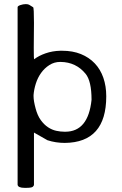

<svg xmlns="http://www.w3.org/2000/svg" viewBox="-20 -694 588 927"><path d="M144 198Q144 203 138 208Q132 213 105 213H99Q67 213 65 198V-659Q65 -665 78.5 -669.5Q92 -674 103 -674H106Q116 -674 121.5 -670.5Q127 -667 140 -659Q144 -657 144 -583Q144 -560 143.5 -525Q143 -490 143 -462Q143 -408 145 -408Q145 -408 145 -408Q167 -425 200 -436.5Q233 -448 271 -449H280Q331 -449 370.5 -433Q410 -417 437.5 -388Q465 -359 479 -318.5Q493 -278 493 -229Q493 -6 293 -4Q249 -4 209 -17Q208 -18 191.5 -27Q175 -36 144 -54ZM393 -338Q347 -394 273 -395H270Q242 -395 218.5 -380Q195 -365 178.5 -342Q162 -319 153 -290.5Q144 -262 142 -235V-229Q142 -207 152 -170Q161 -136 177 -114Q193 -92 212 -79.5Q231 -67 251.5 -62.5Q272 -58 292 -58H295Q406 -58 422 -212Q422 -303 393 -338Z"/></svg>

Font: New Athena Unicode
Style: Regular
Weight: 400
Designer: J. Rusten 1997; rev. by R. Hancock 2001, 2002, rev. by D. Mastronarde 2002-2021
Foundry: GreekKeys New Athena Unicode
Version: Version 5.008